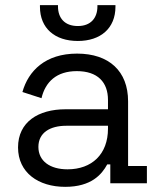

<svg xmlns="http://www.w3.org/2000/svg" viewBox="-20 -711 615 745"><path d="M233 14C334 14 375 -34 396 -73H408V0H550V-67H477V-318C477 -435 403 -503 279 -503C156 -503 90 -436 67 -354L141 -330C156 -393 199 -435 278 -435C359 -435 399 -392 399 -323V-287H234C129 -287 50 -238 50 -139C50 -41 129 14 233 14ZM129 -141C129 -196 174 -223 237 -223H399V-212C399 -112 336 -54 242 -54C174 -54 129 -86 129 -141ZM135 -685C135 -601 193 -552 282 -552C370 -552 428 -601 428 -685V-691H358V-686C358 -642 333 -610 282 -610C230 -610 205 -642 205 -686V-691H135Z"/></svg>

Font: Meta Space
Style: Regular
Weight: 400
Designer: Meta Pool / Florian Karsten
Foundry: Meta Pool / Florian Karsten
Version: Version 2.000;Glyphs 3.1.1 (3137)